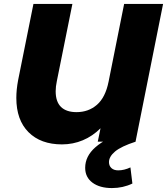

<svg xmlns="http://www.w3.org/2000/svg" viewBox="-20 -720 849 976"><path d="M809 -700 669 0H477L491 -68Q451 -28 401 -7Q351 14 295 14Q187 14 125 -48Q63 -110 63 -222Q63 -264 72 -312L150 -700H348L269 -308Q263 -280 263 -256Q263 -203 290 -176.5Q317 -150 369 -150Q430 -150 473 -187.5Q516 -225 532 -305L611 -700ZM413 133Q413 74 465 28.5Q517 -17 607 -46L670 0Q596 24 565 50Q534 76 534 104Q534 123 546.5 134.5Q559 146 581 146Q611 146 643 131L653 213Q605 236 549 236Q487 236 450 208.5Q413 181 413 133Z"/></svg>

Font: Montserrat Alternates ExtraBold
Style: Italic
Weight: 800
Italic angle: -11.3°
Designer: Julieta Ulanovsky
Foundry: Julieta Ulanovsky
Version: Version 7.200